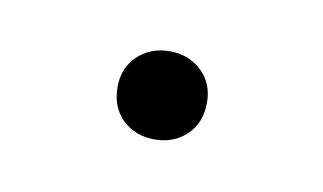

<svg xmlns="http://www.w3.org/2000/svg" viewBox="-28 -98 249 148"><g transform="rotate(10 97.0 -24.5)"><path d="M62 -25Q62 -40 72 -49.5Q82 -59 97 -59Q112 -59 122 -49.5Q132 -40 132 -25Q132 -9 122 0.5Q112 10 97 10Q82 10 72 0.5Q62 -9 62 -25Z"/></g></svg>

Font: LINE Seed Sans TH App Thin
Style: Regular
Weight: 250
Designer: Dalton Maag Ltd | Thai characters by Cadson Demak Co.,Ltd.
Foundry: Dalton Maag Ltd
Version: Version 1.003